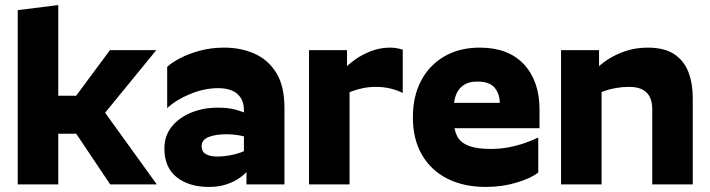

<svg xmlns="http://www.w3.org/2000/svg" viewBox="-20 -728 2802 758"><path d="M50 -688 210 -708V0H50ZM228 -279 414 -530H597L395 -283L599 0H415ZM157 -200V-350H379V-200Z M950 -135 961 -58Q949 -42 926.5 -26Q904 -10 873.5 0Q843 10 805 10Q726 10 677.5 -28.5Q629 -67 629 -142Q629 -192 658 -228Q687 -264 735 -283.5Q783 -303 840 -303Q883 -303 912.5 -294.5Q942 -286 956 -278L962 -184Q946 -190 922 -194Q898 -198 875 -198Q831 -198 803.5 -187Q776 -176 776 -151Q776 -129 793 -119.5Q810 -110 837 -110Q866 -110 898.5 -117Q931 -124 950 -135ZM943 -293Q943 -323 930 -342.5Q917 -362 894.5 -371Q872 -380 842 -380Q787 -380 731 -357Q675 -334 640 -301V-464Q658 -481 691.5 -498.5Q725 -516 769.5 -528Q814 -540 865 -540Q931 -540 985 -516Q1039 -492 1071 -440Q1103 -388 1103 -302V0H953V-89L943 -103Z M1200 -530H1350V-415L1360 -397V0H1200ZM1520 -540Q1544 -540 1570 -532V-361Q1551 -371 1523.5 -378Q1496 -385 1464 -385Q1437 -385 1413 -380Q1389 -375 1369 -367.5Q1349 -360 1335 -352V-452Q1353 -472 1381.5 -492.5Q1410 -513 1445.5 -526.5Q1481 -540 1520 -540Z M1772 -307V-251Q1772 -215 1785 -190Q1798 -165 1830 -152.5Q1862 -140 1917 -140Q1956 -140 1991 -147Q2026 -154 2055 -164.5Q2084 -175 2105 -185V-47Q2078 -25 2020.5 -7.5Q1963 10 1898 10Q1811 10 1746.5 -22.5Q1682 -55 1646 -116.5Q1610 -178 1610 -265Q1610 -348 1642.5 -409.5Q1675 -471 1734.5 -505.5Q1794 -540 1874 -540Q1987 -540 2048.5 -474Q2110 -408 2110 -295V-222H1766V-322H1953Q1953 -357 1933 -381.5Q1913 -406 1864 -406Q1831 -406 1811 -392.5Q1791 -379 1781.5 -356.5Q1772 -334 1772 -307Z M2195 -530H2345V-415L2355 -397V0H2195ZM2464 -385Q2437 -385 2411.5 -380.5Q2386 -376 2365 -368.5Q2344 -361 2330 -352V-452Q2350 -474 2381 -494Q2412 -514 2451.5 -527Q2491 -540 2537 -540Q2603 -540 2642 -514Q2681 -488 2698 -443Q2715 -398 2715 -340V0H2555V-297Q2555 -323 2546.5 -342.5Q2538 -362 2518 -373.5Q2498 -385 2464 -385Z"/></svg>

Font: Roundo Variable
Style: Regular
Weight: 200
Designer: Shiva Nallaperumal
Foundry: Indian Type Foundry
Version: Version 2.000